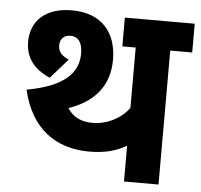

<svg xmlns="http://www.w3.org/2000/svg" viewBox="-48 -682 764 731"><g transform="rotate(5 334.0 -316.0)"><path d="M584 -512H668V-622H401V-512H452V-281C419 -237 366 -212 313 -212C270 -212 238 -227 217 -260C324 -297 370 -367 370 -458C370 -562 312 -632 198 -632C100 -632 42 -581 42 -498C42 -443 70 -397 136 -369L202 -444C175 -455 161 -472 161 -494C161 -520 176 -535 201 -535C232 -535 247 -511 247 -471C247 -396 194 -342 52 -316C86 -169 182 -102 310 -102C367 -102 412 -113 452 -137V0H584Z"/></g></svg>

Font: Noto Sans Devanagari SemiCondensed
Style: Bold
Weight: 700
Width: 4
Designer: Jelle Bosma - Monotype Design Team
Foundry: Monotype Imaging Inc.
Version: Version 2.004